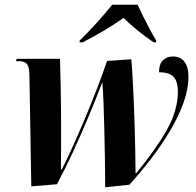

<svg xmlns="http://www.w3.org/2000/svg" viewBox="-20 -786 834 816"><path d="M427 10Q427 -43 426 -106Q425 -169 423.5 -231.5Q422 -294 420 -348Q418 -402 415 -437Q387 -363 354.5 -286Q322 -209 288.5 -136.5Q255 -64 222 -3L113 6L105 -469Q104 -505 93 -515.5Q82 -526 62 -526H48L51 -536H235Q239 -409 239.5 -291Q240 -173 239 -66H243Q263 -106 288.5 -162Q314 -218 340.5 -281Q367 -344 391.5 -407.5Q416 -471 435 -527L538 -534Q541 -504 543.5 -457Q546 -410 548.5 -354.5Q551 -299 552.5 -242.5Q554 -186 555 -135.5Q556 -85 556 -50H559Q643 -152 689.5 -234.5Q736 -317 736 -398Q736 -437 719.5 -457.5Q703 -478 656 -479Q656 -514 672.5 -530Q689 -546 715 -546Q747 -546 764 -523.5Q781 -501 781 -461Q781 -409 760.5 -351Q740 -293 704.5 -233Q669 -173 624 -114Q579 -55 530 -1ZM319 -614Q353 -647 391 -689Q429 -731 457 -766H565Q574 -746 588.5 -716.5Q603 -687 618 -659Q633 -631 644 -614L643 -606H633Q592 -634 560 -660.5Q528 -687 505 -710Q475 -688 426 -658.5Q377 -629 331 -606H318Z"/></svg>

Font: Noto Serif Display SemiCondensed
Style: Bold Italic
Weight: 700
Width: 4
Italic angle: -12°
Designer: Monotype Design Team
Foundry: Monotype Imaging Inc.
Version: Version 2.009